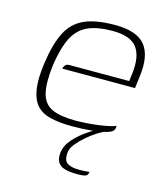

<svg xmlns="http://www.w3.org/2000/svg" viewBox="-92 -477 627 726"><g transform="rotate(15 221.0 -114.0)"><path d="M212 7Q160 7 124.5 -2Q89 -11 70 -34Q51 -57 45.5 -97Q40 -137 49 -199Q60 -275 83 -320Q106 -365 150.5 -385Q195 -405 270 -405Q356 -405 388.5 -364.5Q421 -324 410 -242L404 -194H119Q121 -202 126 -208Q131 -214 142 -214H376L380 -246Q388 -314 362 -347.5Q336 -381 267 -381Q209 -381 172 -365Q135 -349 114 -310Q93 -271 82 -199Q73 -126 83 -86.5Q93 -47 126 -32Q159 -17 217 -17Q237 -17 260 -18.5Q283 -20 306 -23Q329 -26 347 -30Q365 -34 374 -38L373 -29Q372 -22 365.5 -16Q359 -10 339 -5Q314 1 281 4Q248 7 212 7ZM277 177Q248 177 228.5 171.5Q209 166 200.5 152Q192 138 195 112Q199 85 220.5 61Q242 37 266.5 20Q291 3 304 -4H334Q326 -1 308.5 10Q291 21 272 37Q253 53 238 71Q223 89 221 105Q217 138 233 148.5Q249 159 279 159Q289 159 297.5 158.5Q306 158 312 157.5Q318 157 320 157Q319 164 316 168.5Q313 173 304.5 175Q296 177 277 177Z"/></g></svg>

Font: Genos Thin ExtraLight
Style: Italic
Weight: 250
Italic angle: -8°
Version: Version 1.010